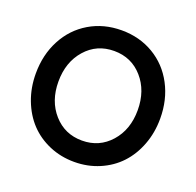

<svg xmlns="http://www.w3.org/2000/svg" viewBox="-120 -788 943 925"><g transform="rotate(20 352.0 -325.0)"><path d="M33.2 -325.2Q33.2 -421.9 74 -498.8Q114.7 -575.7 187.5 -618.9Q260.3 -662.1 352.1 -662.1Q443.8 -662.1 516.6 -618.9Q589.4 -575.7 630.1 -498.8Q670.9 -421.9 670.9 -325.2Q670.9 -252.9 647 -190.2Q623 -127.4 581.3 -83Q539.6 -38.6 480.2 -13.2Q420.9 12.2 352.1 12.2Q283.2 12.2 223.9 -13.2Q164.6 -38.6 122.8 -83Q81.1 -127.4 57.1 -190.2Q33.2 -252.9 33.2 -325.2ZM555.2 -326.2Q555.2 -426.3 498 -491.2Q440.9 -556.2 352.1 -556.2Q263.2 -556.2 206.1 -491.2Q148.9 -426.3 148.9 -326.2Q148.9 -226.6 206.3 -161.9Q263.7 -97.2 352.1 -97.2Q440.4 -97.2 497.8 -161.9Q555.2 -226.6 555.2 -326.2Z"/></g></svg>

Font: Apfel Grotezk Mittel
Style: Regular
Weight: 500
Designer: Luigi Gorlero
Foundry: © 2023, Luigi Gorlero & Collletttivo
Version: Version 2.000;Glyphs 3.2 (3217)